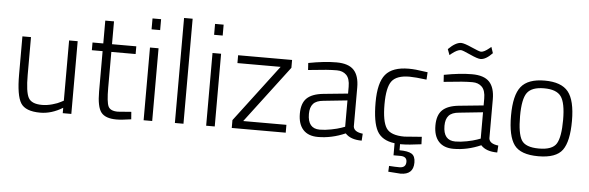

<svg xmlns="http://www.w3.org/2000/svg" viewBox="-55 -913 4034 1315"><g transform="rotate(5 1962.0 -255.5)"><path d="M391 -500H450V0H391V-37Q314 10 237 10Q135 10 102.5 -42Q70 -94 70 -239V-500H129V-240Q129 -124 150.5 -84Q172 -44 244 -44Q279 -44 316 -54.5Q353 -65 372 -76L391 -86Z M853 -447H686V-200Q686 -103 700 -73Q714 -43 766 -43L858 -50L862 1Q796 11 761 11Q685 11 655.5 -26.5Q626 -64 626 -170V-447H552V-500H626V-657H686V-500H853Z M947 0V-500H1006V0ZM947 -625V-700H1006V-625Z M1162 0V-722H1221V0Z M1377 0V-500H1436V0ZM1377 -625V-700H1436V-625Z M1553 -446V-500H1924V-446L1627 -54H1924V0H1553V-54L1850 -446Z M2385 -351V-83Q2389 -46 2450 -39L2447 9Q2370 9 2334 -31Q2240 10 2146 10Q2079 10 2044 -28.5Q2009 -67 2009 -138.5Q2009 -210 2044.5 -244.5Q2080 -279 2156 -287L2326 -304V-351Q2326 -407 2301.5 -431.5Q2277 -456 2236 -456Q2172 -456 2070 -444L2039 -441L2036 -489Q2146 -510 2228.5 -510Q2311 -510 2348 -471Q2385 -432 2385 -351ZM2071 -142Q2071 -41 2154 -41Q2190 -41 2233 -49.5Q2276 -58 2301 -67L2326 -76V-257L2163 -240Q2114 -236 2092.5 -212Q2071 -188 2071 -142Z M2820 127Q2820 211 2731 211L2647 205L2649 165Q2690 168 2720 168Q2765 168 2765 127Q2765 90 2720 90H2673V7Q2585 -4 2552 -64.5Q2519 -125 2519 -260.5Q2519 -396 2566.5 -453Q2614 -510 2726 -510Q2771 -510 2833 -500L2856 -497L2853 -446Q2774 -456 2736 -456Q2647 -456 2614 -412.5Q2581 -369 2581 -252.5Q2581 -136 2611 -90Q2641 -44 2736 -44L2855 -53L2857 -2Q2768 10 2725 10H2711V52Q2769 52 2794.5 67.5Q2820 83 2820 127Z M3317 -351V-83Q3321 -46 3382 -39L3379 9Q3302 9 3266 -31Q3172 10 3078 10Q3011 10 2976 -28.5Q2941 -67 2941 -138.5Q2941 -210 2976.5 -244.5Q3012 -279 3088 -287L3258 -304V-351Q3258 -407 3233.5 -431.5Q3209 -456 3168 -456Q3104 -456 3002 -444L2971 -441L2968 -489Q3078 -510 3160.5 -510Q3243 -510 3280 -471Q3317 -432 3317 -351ZM3003 -142Q3003 -41 3086 -41Q3122 -41 3165 -49.5Q3208 -58 3233 -67L3258 -76V-257L3095 -240Q3046 -236 3024.5 -212Q3003 -188 3003 -142ZM3209 -619Q3188 -619 3135 -643.5Q3082 -668 3070 -668Q3046 -668 3008 -638L2995 -627L2980 -667Q3030 -717 3068 -717Q3089 -717 3142.5 -693Q3196 -669 3208 -669Q3229 -669 3264 -698L3276 -708L3290 -666Q3245 -619 3209 -619Z M3451 -251Q3451 -392 3498.5 -451Q3546 -510 3660.5 -510Q3775 -510 3822.5 -451Q3870 -392 3870 -251Q3870 -110 3826.5 -50Q3783 10 3661 10Q3539 10 3495 -50Q3451 -110 3451 -251ZM3513 -252.5Q3513 -134 3540.5 -88.5Q3568 -43 3660.5 -43Q3753 -43 3781 -89Q3809 -135 3809 -252.5Q3809 -370 3777.5 -413.5Q3746 -457 3661 -457Q3576 -457 3544.5 -414Q3513 -371 3513 -252.5Z"/></g></svg>

Font: Titillium Web
Style: Light
Weight: 300
Version: Version 1.001;PS 57.000;hotconv 1.0.70;makeotf.lib2.5.55311